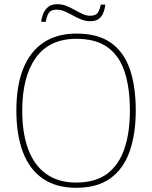

<svg xmlns="http://www.w3.org/2000/svg" viewBox="-20 -885 726 915"><path d="M343 10Q248 10 184.5 -33.5Q121 -77 89.5 -159.5Q58 -242 58 -359Q58 -476 90.5 -557.5Q123 -639 187 -682Q251 -725 344 -725Q446 -725 508 -681.5Q570 -638 598.5 -556Q627 -474 627 -358Q627 -247 598 -164Q569 -81 506.5 -35.5Q444 10 343 10ZM343 -15Q434 -15 490 -56.5Q546 -98 572.5 -175Q599 -252 599 -358Q599 -466 574 -542.5Q549 -619 493 -659.5Q437 -700 344 -700Q215 -700 150.5 -609.5Q86 -519 86 -358Q86 -250 114.5 -173.5Q143 -97 200.5 -56Q258 -15 343 -15ZM410 -784Q387 -784 366.5 -792.5Q346 -801 327 -811.5Q308 -822 289 -830.5Q270 -839 250 -839Q220 -839 210.5 -820Q201 -801 198 -781H176Q178 -799 185.5 -818.5Q193 -838 209 -851.5Q225 -865 252 -865Q277 -865 297.5 -856.5Q318 -848 336.5 -837.5Q355 -827 373 -818.5Q391 -810 410 -810Q438 -810 447.5 -826.5Q457 -843 460 -863H482Q480 -844 473 -825.5Q466 -807 451.5 -795.5Q437 -784 410 -784Z"/></svg>

Font: Noto Serif Hebrew Thin
Style: Regular
Weight: 250
Version: Version 2.003